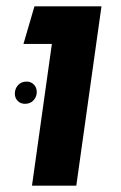

<svg xmlns="http://www.w3.org/2000/svg" viewBox="-20 -587 382 607"><path d="M81.1 0 144 -448.2H54.2L88.9 -566.9H300.8L221.2 0ZM59.1 -258.8Q75.7 -258.8 85.9 -269.8Q96.2 -280.8 96.2 -295.9Q96.2 -310.1 87.2 -319.6Q78.1 -329.1 64 -329.1Q47.4 -329.1 37.1 -317.9Q26.9 -306.6 26.9 -291Q26.9 -277.3 35.9 -268.1Q44.9 -258.8 59.1 -258.8Z"/></svg>

Font: FiraGO SemiBold
Style: Italic
Weight: 600
Italic angle: -8°
Designer: bBox Type GmbH
Foundry: bBox Type GmbH
Version: Version 1.001;PS 001.001;hotconv 1.0.88;makeotf.lib2.5.64775